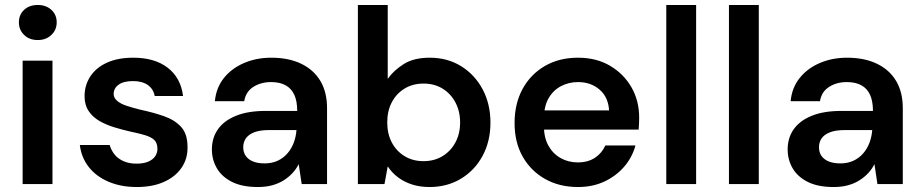

<svg xmlns="http://www.w3.org/2000/svg" viewBox="-20 -740 3708 772"><path d="M71 0V-496H191V0ZM132 -579Q98 -579 77 -599.5Q56 -620 56 -650Q56 -681 77 -700.5Q98 -720 132 -720Q165 -720 186.5 -700.5Q208 -681 208 -650Q208 -620 186.5 -599.5Q165 -579 132 -579Z M530 12Q466 12 416 -9.5Q366 -31 336.5 -69Q307 -107 301 -157H421Q427 -136 440.5 -119Q454 -102 476.5 -92Q499 -82 529 -82Q558 -82 577 -90.5Q596 -99 604.5 -112.5Q613 -126 613 -141Q613 -165 600.5 -177Q588 -189 563 -196.5Q538 -204 504 -211Q473 -218 440 -228Q407 -238 380 -253.5Q353 -269 336.5 -293.5Q320 -318 320 -353Q320 -397 343 -432.5Q366 -468 410 -488Q454 -508 516 -508Q602 -508 654.5 -467.5Q707 -427 716 -354H602Q597 -382 574.5 -398Q552 -414 515 -414Q477 -414 457 -399.5Q437 -385 437 -362Q437 -347 450.5 -335Q464 -323 488 -315Q512 -307 544 -299Q596 -288 639 -273Q682 -258 708 -230Q734 -202 734 -149Q735 -102 710 -65.5Q685 -29 639 -8.5Q593 12 530 12Z M1017 12Q954 12 913 -8.5Q872 -29 852 -63.5Q832 -98 832 -139Q832 -186 856.5 -220.5Q881 -255 929 -274.5Q977 -294 1048 -294H1175Q1175 -333 1163.5 -358.5Q1152 -384 1128.5 -397Q1105 -410 1070 -410Q1029 -410 998.5 -390.5Q968 -371 962 -333H844Q849 -387 880 -426Q911 -465 961 -486.5Q1011 -508 1071 -508Q1141 -508 1191.5 -483.5Q1242 -459 1268.5 -414Q1295 -369 1295 -305V0H1193L1181 -80Q1171 -60 1155.5 -43.5Q1140 -27 1120 -14.5Q1100 -2 1074.5 5Q1049 12 1017 12ZM1044 -83Q1073 -83 1096 -93.5Q1119 -104 1135.5 -123Q1152 -142 1161 -166Q1170 -190 1172 -216V-217H1061Q1025 -217 1002 -208Q979 -199 968.5 -183.5Q958 -168 958 -148Q958 -127 968.5 -112.5Q979 -98 998 -90.5Q1017 -83 1044 -83Z M1707 12Q1669 12 1637.5 2Q1606 -8 1581 -26.5Q1556 -45 1539 -71L1526 0H1419V-720H1539V-423Q1563 -457 1603.5 -482.5Q1644 -508 1708 -508Q1779 -508 1834 -474Q1889 -440 1920.5 -381Q1952 -322 1952 -247Q1952 -172 1920.5 -113.5Q1889 -55 1833.5 -21.5Q1778 12 1707 12ZM1683 -92Q1726 -92 1759 -112Q1792 -132 1811 -167Q1830 -202 1830 -248Q1830 -293 1811 -328.5Q1792 -364 1759 -384Q1726 -404 1683 -404Q1640 -404 1607 -384Q1574 -364 1555.5 -329Q1537 -294 1537 -248Q1537 -202 1555.5 -167Q1574 -132 1607 -112Q1640 -92 1683 -92Z M2304 12Q2229 12 2171.5 -20.5Q2114 -53 2081.5 -110.5Q2049 -168 2049 -245Q2049 -323 2081 -382Q2113 -441 2170.5 -474.5Q2228 -508 2304 -508Q2378 -508 2433 -475.5Q2488 -443 2519 -389Q2550 -335 2550 -267Q2550 -257 2549.5 -245Q2549 -233 2548 -219H2135V-296H2429Q2426 -349 2391 -379.5Q2356 -410 2304 -410Q2267 -410 2235.5 -393.5Q2204 -377 2185.5 -344.5Q2167 -312 2167 -262V-233Q2167 -187 2185 -154.5Q2203 -122 2234 -104.5Q2265 -87 2303 -87Q2344 -87 2372 -105.5Q2400 -124 2414 -155H2535Q2522 -107 2489.5 -69.5Q2457 -32 2410 -10Q2363 12 2304 12Z M2659 0V-720H2779V0Z M2911 0V-720H3031V0Z M3332 12Q3269 12 3228 -8.5Q3187 -29 3167 -63.5Q3147 -98 3147 -139Q3147 -186 3171.5 -220.5Q3196 -255 3244 -274.5Q3292 -294 3363 -294H3490Q3490 -333 3478.5 -358.5Q3467 -384 3443.5 -397Q3420 -410 3385 -410Q3344 -410 3313.5 -390.5Q3283 -371 3277 -333H3159Q3164 -387 3195 -426Q3226 -465 3276 -486.5Q3326 -508 3386 -508Q3456 -508 3506.5 -483.5Q3557 -459 3583.5 -414Q3610 -369 3610 -305V0H3508L3496 -80Q3486 -60 3470.5 -43.5Q3455 -27 3435 -14.5Q3415 -2 3389.5 5Q3364 12 3332 12ZM3359 -83Q3388 -83 3411 -93.5Q3434 -104 3450.5 -123Q3467 -142 3476 -166Q3485 -190 3487 -216V-217H3376Q3340 -217 3317 -208Q3294 -199 3283.5 -183.5Q3273 -168 3273 -148Q3273 -127 3283.5 -112.5Q3294 -98 3313 -90.5Q3332 -83 3359 -83Z"/></svg>

Font: DM Sans 24pt SemiBold
Style: Regular
Weight: 600
Designer: Colophon Foundry, Jonny Pinhorn
Foundry: Colophon Foundry
Version: Version 4.004;gftools[0.9.30]